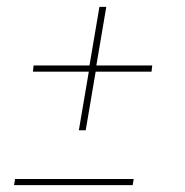

<svg xmlns="http://www.w3.org/2000/svg" viewBox="-20 -540 540 560"><path d="M210 -160 239 -331H76L78 -349H241L270 -520H290L261 -349H424L422 -331H259L230 -160ZM21 0 24 -18H370L367 0Z"/></svg>

Font: Iosevka Curly Slab Thin
Style: Italic
Weight: 100
Italic angle: -9°
Monospace: yes
Designer: Belleve Invis
Foundry: Belleve Invis
Version: Version 22.1.2; ttfautohint (v1.8.4)